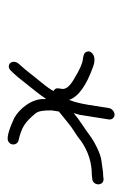

<svg xmlns="http://www.w3.org/2000/svg" viewBox="72 -606 322 507"><g transform="rotate(90 233.5 -353.0)"><path d="M265.9 -479 257.3 -425C254 -404.3 249.7 -387.3 244.2 -374C236 -398.2 207.1 -419.2 157.6 -437C142.8 -442.4 131.4 -442.3 123.5 -436.7C115.7 -431.1 114.2 -424.6 119 -417C121.2 -413.7 127.6 -411.4 138.1 -410.1C148.7 -408.9 164.6 -401.8 185.6 -389C207.1 -377.3 217 -366 215.2 -355L213.8 -346C212.9 -340 215.2 -335.7 220.7 -333C218.1 -326.6 210.3 -315.5 197.3 -299.7C173 -270.3 171.9 -266.3 149.8 -242C133.6 -224.1 152.9 -204.3 168 -221L176.4 -230C182 -236 189.4 -244.9 198.4 -256.6C214.1 -276.9 228.6 -293.3 241.6 -313C241.5 -312.3 241.6 -311.3 242.1 -310C240 -274.8 269 -241.7 292.3 -229C324.5 -214.2 344.8 -208.9 353.3 -213.1C366.5 -219.8 363.4 -236.3 353 -240C314.9 -248.8 303 -257.8 279.6 -285.7C274.2 -292.1 271.6 -306.2 272 -328L275 -347C282.2 -353.3 298.7 -365.7 306.5 -372.5C319.2 -383.5 338 -392.8 352.1 -405C379.4 -424.3 409.6 -434 442.7 -434L450.9 -435C471.6 -435 472.9 -465 453.6 -465L445.5 -464C430.9 -464 422 -461.2 405.8 -459.5C385 -457.4 351.6 -438.9 337.3 -428C318.3 -413.5 298 -402.3 279.1 -386C281.4 -394 281.4 -394 283.7 -402L295.9 -479C297.1 -486.9 291.2 -494 283.2 -494C275.3 -494 267.1 -486.9 265.9 -479Z"/></g></svg>

Font: MewTooHand
Style: Ita
Weight: 400
Designer: Mew Too, Robert Jablonski
Version: Version 0.77